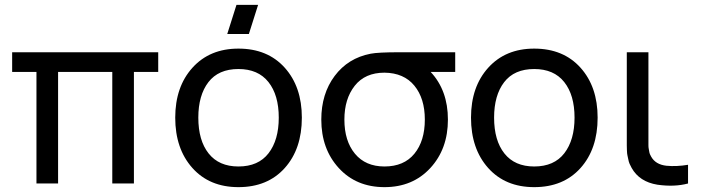

<svg xmlns="http://www.w3.org/2000/svg" viewBox="-20 -755 2891 790"><path d="M130 0V-459H30V-540H631V-459H531V0H442V-459H219V0Z M915 -615 953 -735H1042L1004 -615ZM961 15Q842 15 771.5 -64Q701 -143 701 -271Q701 -398 772 -476.5Q843 -555 961 -555Q1081 -555 1151.5 -476.5Q1222 -398 1222 -271Q1222 -142 1151.5 -63.5Q1081 15 961 15ZM961 -70Q1043 -70 1085 -124.5Q1127 -179 1127 -271Q1127 -364 1084.5 -417.5Q1042 -471 961 -471Q879 -471 837.5 -417Q796 -363 796 -271Q796 -177 838.5 -123.5Q881 -70 961 -70Z M1853 -540V-459H1752Q1823 -383 1823 -263Q1823 -142 1750.5 -63.5Q1678 15 1562 15Q1446 15 1374 -63.5Q1302 -142 1302 -263Q1302 -369 1357 -442.5Q1412 -516 1505 -534Q1536 -540 1622 -540ZM1562 -70Q1642 -70 1685 -122.5Q1728 -175 1728 -263Q1728 -350 1685 -402.5Q1642 -455 1562 -456Q1482 -456 1439.5 -402Q1397 -348 1397 -263Q1397 -175 1440.5 -122.5Q1484 -70 1562 -70Z M2178 15Q2059 15 1988.5 -64Q1918 -143 1918 -271Q1918 -398 1989 -476.5Q2060 -555 2178 -555Q2298 -555 2368.5 -476.5Q2439 -398 2439 -271Q2439 -142 2368.5 -63.5Q2298 15 2178 15ZM2178 -70Q2260 -70 2302 -124.5Q2344 -179 2344 -271Q2344 -364 2301.5 -417.5Q2259 -471 2178 -471Q2096 -471 2054.5 -417Q2013 -363 2013 -271Q2013 -177 2055.5 -123.5Q2098 -70 2178 -70Z M2685 5Q2611 -7 2579 -64Q2574 -73 2570.5 -81Q2567 -89 2565 -100Q2563 -111 2561.5 -116.5Q2560 -122 2559.5 -137Q2559 -152 2559 -156.5Q2559 -161 2559 -180.5Q2559 -200 2559 -204V-540H2648V-208Q2648 -203 2648 -190Q2648 -177 2648 -172.5Q2648 -168 2648 -158.5Q2648 -149 2649 -144.5Q2650 -140 2651 -133Q2652 -126 2654 -121Q2656 -116 2659 -111Q2677 -78 2722 -73Q2764 -69 2811 -77V0Q2755 15 2685 5Z"/></svg>

Font: Manrope Medium
Style: Medium
Weight: 500
Designer: Mikhail Sharanda
Foundry: Mikhail Sharanda
Version: Version 4.000;hotconv 1.0.109;makeotfexe 2.5.65596